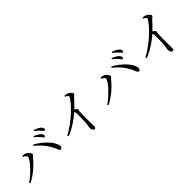

<svg xmlns="http://www.w3.org/2000/svg" viewBox="269 -2082 3441 3441"><g transform="rotate(-45 1990.0 -361.5)"><path d="M769 -540C789 -515 799 -492 814 -492C829 -492 838 -502 838 -519C838 -538 828 -555 804 -579C779 -602 740 -624 690 -645L676 -628C720 -597 747 -566 769 -540ZM852 -621C874 -597 884 -574 900 -574C915 -574 923 -583 923 -600C923 -620 913 -639 886 -661C862 -682 823 -701 772 -719L760 -702C805 -671 829 -646 852 -621ZM290 -518C316 -504 358 -479 358 -456C358 -386 168 -194 40 -106L54 -86C189 -154 320 -267 411 -381C430 -403 451 -412 451 -431C451 -461 398 -519 356 -530C336 -536 312 -536 297 -536ZM868 -130C891 -131 908 -152 904 -189C890 -310 722 -465 580 -542L564 -522C683 -428 765 -324 821 -190C837 -150 843 -130 868 -130Z M1586 -746C1628 -725 1645 -711 1645 -695C1645 -687 1637 -670 1618 -644C1548 -545 1375 -362 1122 -221L1135 -197C1310 -269 1448 -379 1510 -434C1521 -420 1524 -408 1525 -390C1528 -345 1524 -178 1516 -110C1512 -77 1504 -57 1504 -39C1504 -6 1521 42 1554 42C1575 42 1584 30 1584 -7C1584 -67 1579 -220 1586 -365C1586 -390 1595 -404 1595 -417C1595 -431 1572 -448 1544 -466C1610 -529 1659 -583 1696 -624C1723 -654 1741 -652 1741 -671C1741 -697 1697 -741 1658 -754C1637 -763 1616 -764 1593 -765Z M2749 -540C2769 -515 2779 -492 2794 -492C2809 -492 2818 -502 2818 -519C2818 -538 2808 -555 2784 -579C2759 -602 2720 -624 2670 -645L2656 -628C2700 -597 2727 -566 2749 -540ZM2832 -621C2854 -597 2864 -574 2880 -574C2895 -574 2903 -583 2903 -600C2903 -620 2893 -639 2866 -661C2842 -682 2803 -701 2752 -719L2740 -702C2785 -671 2809 -646 2832 -621ZM2270 -518C2296 -504 2338 -479 2338 -456C2338 -386 2148 -194 2020 -106L2034 -86C2169 -154 2300 -267 2391 -381C2410 -403 2431 -412 2431 -431C2431 -461 2378 -519 2336 -530C2316 -536 2292 -536 2277 -536ZM2848 -130C2871 -131 2888 -152 2884 -189C2870 -310 2702 -465 2560 -542L2544 -522C2663 -428 2745 -324 2801 -190C2817 -150 2823 -130 2848 -130Z M3566 -746C3608 -725 3625 -711 3625 -695C3625 -687 3617 -670 3598 -644C3528 -545 3355 -362 3102 -221L3115 -197C3290 -269 3428 -379 3490 -434C3501 -420 3504 -408 3505 -390C3508 -345 3504 -178 3496 -110C3492 -77 3484 -57 3484 -39C3484 -6 3501 42 3534 42C3555 42 3564 30 3564 -7C3564 -67 3559 -220 3566 -365C3566 -390 3575 -404 3575 -417C3575 -431 3552 -448 3524 -466C3590 -529 3639 -583 3676 -624C3703 -654 3721 -652 3721 -671C3721 -697 3677 -741 3638 -754C3617 -763 3596 -764 3573 -765Z"/></g></svg>

Font: Harano Aji Mincho TW
Style: Regular
Weight: 400
Foundry: Masamichi Hosoda
Version: HaranoAjiMinchoTW-Regular version 20230610;ttx 4.39.4